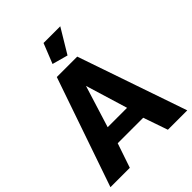

<svg xmlns="http://www.w3.org/2000/svg" viewBox="-254 -1046 1177 1177"><g transform="rotate(-45 335.0 -457.5)"><path d="M387 -757 482 -915H337L285 -785ZM247 -710 2 0H170L224 -159H445L500 0H668L424 -710ZM418 -272H250L335 -545Z"/></g></svg>

Font: FIGSv2-sans-serif ExtraBold
Style: Regular
Weight: 800
Designer: Matt McInerney, Pablo Impallari, Rodrigo Fuenzalida,Mirko Velimirovic
Foundry: Matt McInerney, Pablo Impallari, Rodrigo Fuenzalida
Version: Version 4.021;hotconv 1.0.109;makeotfexe 2.5.65596